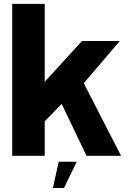

<svg xmlns="http://www.w3.org/2000/svg" viewBox="-20 -805 674 992"><path d="M43 0H211V-245L201.5 -168L324 -294.5L288.5 -289.5L427 0H605.5L408 -384.5L397.5 -357.5L599 -593H403.5L176.5 -344.5L211 -321.5V-785H43ZM253 166.5H310.5L376.5 30.5H283.5Z"/></svg>

Font: Anybody UltraCondensed Thin
Style: Bold
Weight: 700
Version: Version 1.111